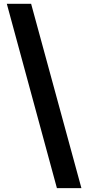

<svg xmlns="http://www.w3.org/2000/svg" viewBox="-20 -891 457 1003"><path d="M15.6 -871.1H142.6L405.3 91.8H277.3Z"/></svg>

Font: GenEi M Gothic v2 Bold
Style: Regular
Weight: 700
Version: Version 2.0